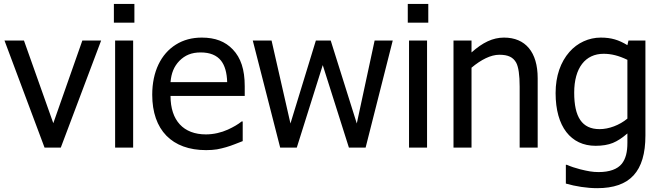

<svg xmlns="http://www.w3.org/2000/svg" viewBox="-20 -752 3374 978"><path d="M399.4 -545.4 251.5 -124.5 102.1 -545.4H2.9L207 0H289.6L495.1 -545.4Z M664.6 -731.9H560.1V-636.7H664.6ZM658.2 -545.4H566.4V0H658.2Z M1029.8 12.7C1050.8 12.7 1069.3 11.2 1085 8.8C1116.7 2.9 1147 -5.9 1176.3 -17.6L1216.3 -33.2V-133.3H1210.9C1192.9 -118.7 1169.4 -105 1140.6 -91.8C1107.4 -76.7 1067.9 -67.4 1028.8 -67.4C915 -67.4 848.6 -137.7 848.6 -263.2H1226.6V-313C1226.6 -398.4 1206.5 -457.5 1166 -500C1127 -541 1076.2 -560.5 1007.8 -560.5C958 -560.5 914.1 -548.8 876 -524.9C799.8 -477.5 755.4 -386.7 755.4 -269.5C755.4 -89.8 856 12.7 1029.8 12.7ZM848.6 -333.5C852.5 -379.9 866.2 -413.1 893.6 -441.9C922.4 -470.7 955.1 -484.9 1002.4 -484.9C1049.3 -484.9 1084 -470.7 1106 -442.9C1125.5 -418 1135.7 -381.8 1137.2 -333.5Z M1888.2 -545.4 1797.4 -123 1664.6 -545.4H1588.9L1459.5 -123L1363.3 -545.4H1267.6L1407.2 0H1491.7L1624 -420.4L1757.3 0H1842.3L1980.5 -545.4Z M2161.6 -731.9H2057.1V-636.7H2161.6ZM2155.3 -545.4H2063.5V0H2155.3Z M2718.8 -354C2718.8 -486.8 2656.2 -560.5 2547.4 -560.5C2490.2 -560.5 2438.5 -535.6 2381.8 -484.9V-545.4H2290V0H2381.8V-407.2C2430.7 -448.2 2480 -473.1 2523.4 -473.1C2568.8 -473.1 2593.8 -460.4 2609.4 -432.6C2621.1 -410.6 2627 -369.6 2627 -310.5V0H2718.8Z M2862.3 87.4V183.1C2911.6 197.3 2969.7 206.5 3022 206.5C3188.5 206.5 3267.6 122.1 3267.6 -62V-545.4H3181.2L3175.8 -522C3131.3 -548.8 3094.2 -560.5 3040 -560.5C2979.5 -560.5 2921.4 -534.2 2880.4 -487.3C2835.9 -436.5 2810.1 -365.7 2810.1 -277.8C2810.1 -106.4 2888.2 -9.3 3013.7 -9.3C3048.3 -9.3 3077.6 -14.2 3101.6 -23.9C3125.5 -33.7 3149.9 -49.8 3175.8 -72.3V-24.4C3175.8 22.5 3167.5 56.2 3147.5 82C3125.5 109.4 3085.4 124.5 3029.3 124.5C2998.5 124.5 2975.1 120.1 2935.5 110.4C2910.2 104 2887.2 96.2 2867.2 87.4ZM3175.8 -147.9C3135.3 -114.3 3081.5 -94.2 3034.2 -94.2C2944.3 -94.2 2904.8 -156.2 2904.8 -279.8C2904.8 -406.7 2961.9 -478 3054.7 -478C3093.8 -478 3130.9 -468.8 3175.8 -447.3Z"/></svg>

Font: SG Kara
Style: Regular
Weight: 400
Designer: Damoon Khanjanzadeh
Version: Version 1.000